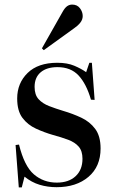

<svg xmlns="http://www.w3.org/2000/svg" viewBox="-20 -803 497 838"><path d="M62 15 48 -170 63 -172Q86 -78 128 -42Q170 -6 228 -6Q280 -6 310 -34Q340 -62 340 -110Q340 -144 323.5 -163Q307 -182 277.5 -193Q248 -204 211 -214Q173 -225 137 -241.5Q101 -258 78 -288.5Q55 -319 55 -373Q55 -440 100.5 -484.5Q146 -529 230 -529Q274 -529 304.5 -516Q335 -503 356 -488L370 -529H381L393 -367L377 -368Q357 -437 323 -473.5Q289 -510 231 -510Q184 -510 157.5 -487.5Q131 -465 131 -424Q131 -389 148.5 -370Q166 -351 194.5 -340Q223 -329 256 -319Q297 -307 334.5 -289.5Q372 -272 395.5 -240.5Q419 -209 419 -155Q419 -76 366 -31Q313 14 227 14Q188 14 153 3.5Q118 -7 87 -32L75 15ZM171 -584 163 -592 253 -751Q263 -769 273 -776Q283 -783 295 -783Q317 -783 329 -767Q341 -751 341 -733Q341 -717 330 -703.5Q319 -690 304 -680Z"/></svg>

Font: Literata 72pt Medium
Style: Regular
Weight: 500
Designer: Latin by Veronika Burian and Jose Scaglione. Greek by Irene Vlachou. Cyrillic by Vera Evstafieva.
Foundry: TypeTogether
Version: Version 3.002